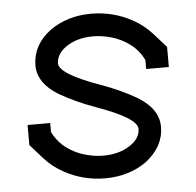

<svg xmlns="http://www.w3.org/2000/svg" viewBox="-45 -600 671 656"><g transform="rotate(-5 290.5 -272.0)"><path d="M290.5 10.3Q215.3 10.3 149.9 -25.4Q111.8 -46.4 84 -77.6L41.5 -125.5V-194.3H119.1V-163.1Q137.2 -127.9 166 -106.9Q194.8 -85.9 227.5 -76.7Q260.3 -67.4 290.5 -67.4Q343.3 -67.4 380.6 -91.1Q418 -114.7 418 -148.4Q418 -185.5 277.3 -235.4Q210.9 -259.3 156.2 -291Q85.9 -333.5 85.9 -395.5Q86.9 -464.8 148.9 -511.7Q209.5 -554.2 290.5 -554.2Q365.7 -554.2 431.2 -518.6Q469.2 -497.6 497.1 -466.3L539.6 -418.5V-349.6H461.9V-380.9Q443.8 -416 415 -437Q386.2 -458 353.5 -467.3Q320.8 -476.6 290.5 -476.6Q237.8 -476.6 201.2 -453.1Q164.6 -429.7 163.1 -395.5Q163.1 -358.4 303.7 -308.6Q370.1 -284.7 424.8 -252.9Q495.1 -210 495.1 -148.4Q495.1 -81.1 432.1 -32.2Q371.6 10.3 290.5 10.3Z"/></g></svg>

Font: Turpis
Style: Regular
Weight: 400
Designer: GGBotNet
Foundry: f0n7
Version: 1.00